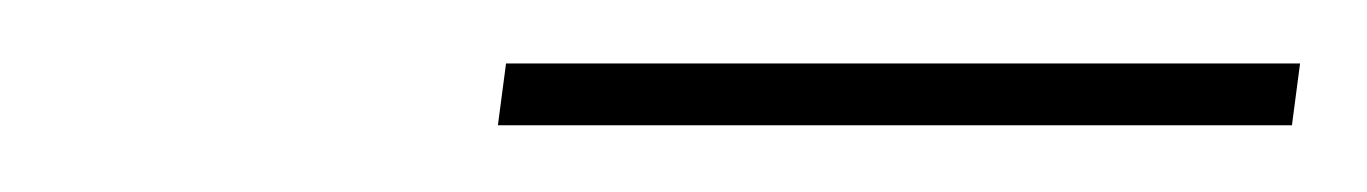

<svg xmlns="http://www.w3.org/2000/svg" viewBox="-20 -670 420 59"><path d="M135.5 -650.5H379.5L377 -631.5H133Z"/></svg>

Font: Lato ExtraLight
Style: Italic
Weight: 275
Italic angle: -7°
Designer: Lukasz Dziedzic with Adam Twardoch and Botio Nikoltchev
Foundry: tyPoland Lukasz Dziedzic
Version: Version 2.015; 2015-08-06; http://www.latofonts.com/